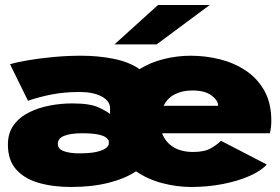

<svg xmlns="http://www.w3.org/2000/svg" viewBox="-20 -734 1115 765"><path d="M263 11Q191 11 134 -5.5Q77 -22 44.2 -59Q11.5 -96 11.5 -158Q11.5 -204.5 34.8 -236Q58 -267.5 95.8 -286.2Q133.5 -305 178.5 -313.5Q223.5 -322 267.5 -322Q339.5 -322 374 -305.5Q408.5 -289 418.5 -279.5V-302Q418.5 -332 384.8 -349.8Q351 -367.5 297.5 -367.5Q237 -367.5 186.8 -357.8Q136.5 -348 91.5 -332.5L20 -478Q47.5 -486.5 93.5 -494.2Q139.5 -502 194.5 -507Q249.5 -512 304 -512Q371 -512 432.5 -499.8Q494 -487.5 536 -458.5Q579.5 -485.5 632.8 -498.8Q686 -512 740 -512Q799 -512 856 -497.8Q913 -483.5 959.2 -452.8Q1005.5 -422 1033.2 -372.8Q1061 -323.5 1061 -253Q1061 -237 1059.2 -224.2Q1057.5 -211.5 1055 -203H626Q638.5 -168.5 669.8 -148.5Q701 -128.5 750.5 -128.5Q795.5 -128.5 822 -144.2Q848.5 -160 860.5 -173L1043 -78.5Q1020.5 -53.5 975 -33.2Q929.5 -13 869 -1Q808.5 11 742 11Q685 11 626.8 -4.2Q568.5 -19.5 522 -51.5Q478 -22 412 -5.5Q346 11 263 11ZM632 -312.5H849V-314Q849 -333.5 823 -353.5Q797 -373.5 746 -373.5Q706.5 -373.5 676.8 -358.5Q647 -343.5 632 -312.5ZM295 -123Q342 -123 367.5 -129.5Q393 -136 403.2 -145Q413.5 -154 413.5 -161V-173Q411.5 -177.5 404 -184.8Q396.5 -192 374 -197.5Q351.5 -203 305.5 -203Q263 -203 236.8 -193.2Q210.5 -183.5 210.5 -160.5Q210.5 -140 234.8 -131.5Q259 -123 295 -123ZM604 -557H436L609.5 -714H815.5Z"/></svg>

Font: Trispace SemiExpanded ExtraBold
Style: Regular
Weight: 800
Width: 6
Designer: Tyler Finck
Foundry: Etcetera Type Company
Version: Version 1.210; ttfautohint (v1.8.3)